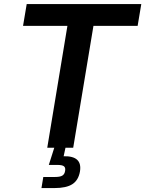

<svg xmlns="http://www.w3.org/2000/svg" viewBox="-20 -748 735 972"><path d="M96.7 -617.2 115.2 -727.5H695.3L676.8 -617.2H453.1L350.6 0H219.2L321.3 -617.2ZM189.9 204.1 199.2 147.9H259.8Q284.2 147.9 295.7 140.9Q307.1 133.8 309.6 117.2Q312.5 100.6 303.7 93.8Q294.9 86.9 270 86.9H227.1L261.7 -22H314.9L311.5 0L302.2 43Q397.9 40.5 384.8 120.1Q377 164.6 346.4 184.3Q315.9 204.1 255.4 204.1Z"/></svg>

Font: Inter Semi Bold
Style: Italic
Weight: 600
Italic angle: -9.39999°
Designer: Rasmus Andersson
Foundry: rsms
Version: Version 4.000;git-3c8e0fc